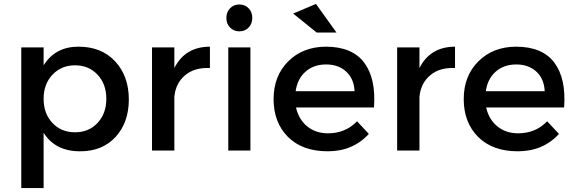

<svg xmlns="http://www.w3.org/2000/svg" viewBox="-20 -777 2966 991"><path d="M367.2 -439.9Q296.9 -439.9 251 -391.6Q205.1 -343.3 205.1 -267.1Q205.1 -190.9 250.5 -142.6Q295.9 -94.2 367.2 -94.2Q438.5 -94.2 483.4 -142.6Q528.8 -190.9 528.8 -267.1Q528.8 -343.3 483.4 -391.6Q438 -439.9 367.2 -439.9ZM89.8 193.8V-532.2H205.1V-439.9Q265.6 -536.1 384.8 -536.1Q503.9 -536.1 574.2 -460.4Q644.5 -384.8 645 -264.6Q645 -144.5 576.2 -69.8Q507.3 4.4 393.1 3.9Q265.1 3.9 205.1 -91.8V193.8Z M764.6 0V-532.2H879.9V-425.8Q935.1 -535.6 1063.5 -536.1V-425.8Q984.4 -429.7 935.5 -388.7Q886.7 -347.7 879.9 -277.8V0Z M1158.2 0V-532.2H1272.5V0ZM1263.2 -734.4Q1282.2 -714.8 1282.2 -684.6Q1282.2 -654.3 1263.2 -634.8Q1244.1 -615.2 1215.3 -615.2Q1186.5 -615.2 1167.5 -634.8Q1148.4 -654.3 1148.4 -684.6Q1148.4 -714.8 1167.5 -734.4Q1186.5 -753.9 1215.3 -753.9Q1244.1 -753.9 1263.2 -734.4Z M1505.9 -306.2H1810.1Q1807.1 -370.1 1767.1 -407.2Q1727.1 -444.3 1663.1 -444.3Q1599.1 -444.3 1557.1 -407.2Q1515.1 -370.1 1505.9 -306.2ZM1493.2 -707 1610.8 -756.8 1716.8 -608.9H1614.7ZM1392.1 -265.1Q1392.1 -384.8 1467.3 -460Q1542.5 -535.2 1661.1 -536.1Q1798.3 -536.1 1859.9 -453.6Q1921.4 -371.1 1910.2 -222.2H1507.8Q1522 -160.2 1565.9 -124.5Q1609.9 -88.9 1672.9 -88.9Q1762.7 -88.9 1822.8 -150.9L1883.8 -85.9Q1801.8 3.9 1671.4 3.9Q1541 3.9 1466.3 -70.3Q1392.1 -145 1392.1 -265.1Z M2029.8 0V-532.2H2145V-425.8Q2200.2 -535.6 2328.6 -536.1V-425.8Q2249.5 -429.7 2200.7 -388.7Q2151.9 -347.7 2145 -277.8V0Z M2487.3 -306.2H2791.5Q2788.6 -370.1 2748.5 -407.2Q2708.5 -444.3 2644.5 -444.3Q2580.6 -444.3 2538.6 -407.2Q2496.6 -370.1 2487.3 -306.2ZM2373.5 -265.1Q2373.5 -384.8 2448.7 -460Q2523.9 -535.2 2642.6 -536.1Q2779.8 -536.1 2841.3 -453.6Q2902.8 -371.1 2891.6 -222.2H2489.3Q2503.4 -160.2 2547.4 -124.5Q2591.3 -88.9 2654.3 -88.9Q2744.1 -88.9 2804.2 -150.9L2865.2 -85.9Q2783.2 3.9 2652.8 3.9Q2522.5 3.9 2447.8 -70.3Q2373.5 -145 2373.5 -265.1Z"/></svg>

Font: TruenoRg
Style: Book
Weight: 400
Designer: Julieta Ulanovsky
Foundry: Julieta Ulanovsky
Version: Version 3.001b